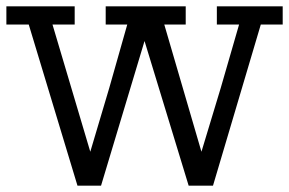

<svg xmlns="http://www.w3.org/2000/svg" viewBox="-30 -583 915 608"><path d="M61 -505.4H-9.8V-563H206.5V-505.4H136.2L255.9 -102.5L315.9 -304.2L373 -505.4H304.7V-563H558.1V-505.4H490.2L607.9 -102.5L668.9 -304.2L727.1 -505.4H656.7V-563H865.2V-505.4H795.9L644.5 4.9H567.4L427.7 -453.1L290 4.9H215.3Z"/></svg>

Font: Rokkitt
Style: Regular
Weight: 400
Version: Version 1.2; ttfautohint (v1.5) -l 7 -r 28 -G 50 -x 13 -D la